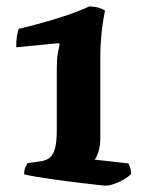

<svg xmlns="http://www.w3.org/2000/svg" viewBox="-20 -585 465 605"><path d="M313 0Q307 0 282 -3Q257 -6 222.5 -10Q188 -14 153 -19Q118 -24 91.5 -28.5Q65 -33 56 -36Q56 -49 60 -58Q64 -67 67 -71L103 -76Q122 -78 134 -86Q146 -94 152.5 -114.5Q159 -135 159 -177V-373Q159 -400 162.5 -419Q166 -438 168 -446L165 -449L31 -436Q31 -456 33.5 -472Q36 -488 39 -494Q98 -508 158.5 -526.5Q219 -545 262 -565Q281 -564 293 -560Q305 -556 311 -551Q308 -539 304.5 -516Q301 -493 298.5 -464.5Q296 -436 296 -403V-148Q296 -125 290 -106.5Q284 -88 278 -82L385 -70Q386 -67 389.5 -58.5Q393 -50 393 -37Q385 -28 370.5 -19.5Q356 -11 340 -5.5Q324 0 313 0Z"/></svg>

Font: Texturina 12pt
Style: Bold
Weight: 700
Designer: Guillermo Torres Carreño
Foundry: Omnibus-Type
Version: Version 1.002